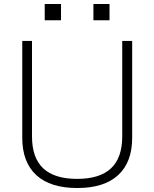

<svg xmlns="http://www.w3.org/2000/svg" viewBox="-20 -936 777 966"><path d="M369 10Q233 10 162.5 -55Q92 -120 92 -243V-730H141V-250Q141 -142 197.5 -89Q254 -36 368 -36Q482 -36 538.5 -89Q595 -142 595 -250V-730H645V-243Q645 -120 574.5 -55Q504 10 369 10ZM450 -834V-916H531V-834ZM205 -834V-916H287V-834Z"/></svg>

Font: M PLUS 1 Thin Light
Style: Regular
Weight: 300
Version: Version 1.001